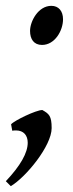

<svg xmlns="http://www.w3.org/2000/svg" viewBox="-29 -489 249 658"><path d="M147 -469C102 -469 74 -416 74 -383C74 -355 87 -335 115 -335C159 -335 187 -384 187 -423C187 -451 172 -469 147 -469ZM116 -112C95 -112 20 -76 9 -63L13 -41C17 -42 22 -42 26 -42C52 -42 66 -25 66 0C66 35 41 79 -9 132L8 149C60 118 148 11 148 -50C148 -92 139 -99 116 -112Z"/></svg>

Font: Temporarium
Style: Italic
Weight: 400
Italic angle: -7°
Version: Version 1.1